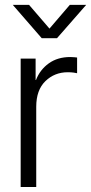

<svg xmlns="http://www.w3.org/2000/svg" viewBox="-20 -751 366 771"><path d="M63 0V-515.6H123V-429.7H124.5Q140.6 -471.2 176 -496.6Q211.4 -522 262.2 -522Q271.5 -522 278.1 -521.2Q284.7 -520.5 289.6 -520V-457Q285.2 -458 275.4 -459.5Q265.6 -460.9 252 -460.9Q199.2 -460.9 162.4 -425.3Q125.5 -389.6 125.5 -322.3V0ZM96.7 -731.4 178.7 -636.2 260.3 -731.4H325.7V-731L209 -597.7H147.5L31.7 -731V-731.4Z"/></svg>

Font: Inter Display Light
Style: Regular
Weight: 300
Designer: Rasmus Andersson
Foundry: rsms
Version: Version 4.000;git-a52131595